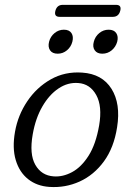

<svg xmlns="http://www.w3.org/2000/svg" viewBox="-20 -762 545 792"><path d="M319 -462.5Q401.5 -457 440 -395.5Q478.5 -334 463 -237Q450 -153 408.8 -96.5Q367.5 -40 308.5 -13.2Q249.5 13.5 183.5 9Q132 5.5 96 -23Q60 -51.5 45 -101.5Q30 -151.5 42 -219Q54 -287 92.5 -344.2Q131 -401.5 189.2 -434.5Q247.5 -467.5 319 -462.5ZM201 -34.5Q239 -31.5 277.2 -52Q315.5 -72.5 345.5 -119.8Q375.5 -167 389 -245Q402.5 -324 377 -370Q351.5 -416 303 -419.5Q260 -423 221.5 -397.2Q183 -371.5 154.8 -322.8Q126.5 -274 115 -208Q100.5 -126 125.8 -82Q151 -38 201 -34.5ZM218 -540.5Q196 -540.5 186.5 -554.5Q177 -568.5 182.5 -590Q188 -611.5 205 -625.5Q222 -639.5 243.5 -639.5Q265.5 -639.5 274.8 -625.5Q284 -611.5 278.5 -590Q273 -568.5 256.2 -554.5Q239.5 -540.5 218 -540.5ZM402 -540.5Q380.5 -540.5 370.8 -554.5Q361 -568.5 367 -590Q372.5 -611.5 389.5 -625.5Q406.5 -639.5 428 -639.5Q450 -639.5 459.5 -625.5Q469 -611.5 463.5 -590Q457.5 -568.5 440.8 -554.5Q424 -540.5 402 -540.5ZM208.5 -717.5Q215 -742 239 -742H458.5Q482.5 -742 476 -717.5Q469.5 -692.5 445.5 -692.5H226Q202 -692.5 208.5 -717.5Z"/></svg>

Font: Fraunces 9pt S100 Light
Style: Italic
Weight: 300
Italic angle: -16°
Version: Version 1.000; ttfautohint (v1.8.3)